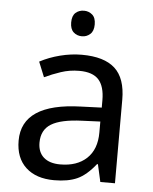

<svg xmlns="http://www.w3.org/2000/svg" viewBox="-53 -782 667 836"><g transform="rotate(5 280.5 -363.5)"><path d="M416 0 398.9 -76.2H395Q355 -25.9 315.2 -8.1Q275.4 9.8 214.8 9.8Q135.7 9.8 90.8 -31.7Q45.9 -73.2 45.9 -148.9Q45.9 -312 303.2 -319.8L394 -323.2V-355Q394 -416 367.7 -445.1Q341.3 -474.1 283.2 -474.1Q240.7 -474.1 202.9 -461.4Q165 -448.7 131.8 -433.1L105 -499Q145.5 -520.5 193.4 -532.7Q241.2 -544.9 288.1 -544.9Q385.3 -544.9 432.6 -502Q480 -459 480 -365.2V0ZM234.9 -61Q308.6 -61 350.8 -100.8Q393.1 -140.6 393.1 -213.9V-262.2L314 -258.8Q221.7 -255.4 179.4 -229.5Q137.2 -203.6 137.2 -147.9Q137.2 -106 162.8 -83.5Q188.5 -61 234.9 -61ZM229 -681.2Q229 -710.4 243.9 -723.6Q258.8 -736.8 280.8 -736.8Q301.3 -736.8 316.7 -723.6Q332 -710.4 332 -681.2Q332 -652.3 316.7 -638.7Q301.3 -625 280.8 -625Q258.8 -625 243.9 -638.7Q229 -652.3 229 -681.2Z"/></g></svg>

Font: Noto Sans Southeast Asian
Style: Regular
Weight: 400
Designer: Monotype Design Team
Foundry: Monotype Imaging Inc.
Version: Version 1.06 uh; ttfautohint (v1.4.1)